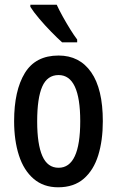

<svg xmlns="http://www.w3.org/2000/svg" viewBox="-20 -786 498 816"><path d="M417 -271Q417 -189 397.5 -126Q378 -63 336 -26.5Q294 10 227 10Q165 10 123 -26Q81 -62 60.5 -125.5Q40 -189 40 -271Q40 -401 85.5 -475.5Q131 -550 229 -550Q318 -550 367.5 -479Q417 -408 417 -271ZM138 -270Q138 -173 160 -123Q182 -73 229 -73Q321 -73 321 -271Q321 -467 229 -467Q181 -467 159.5 -418Q138 -369 138 -270ZM221 -766Q231 -744 246.5 -716Q262 -688 278.5 -661.5Q295 -635 308 -618V-606H244Q225 -623 198 -650.5Q171 -678 146.5 -707Q122 -736 109 -757V-766Z"/></svg>

Font: Noto Sans Khmer UI ExtraCondensed Medium
Style: Regular
Weight: 500
Width: 2
Designer: Danh Hong and the Monotype Design Team
Foundry: Monotype Imaging Inc.
Version: Version 2.002; ttfautohint (v1.8.4.7-5d5b)